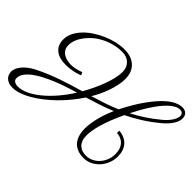

<svg xmlns="http://www.w3.org/2000/svg" viewBox="-168 -1067 1445 1445"><g transform="rotate(45 554.5 -344.5)"><path d="M863.8 -284.7Q870.6 -283.7 882.8 -281.5Q895 -279.3 909.4 -273.9Q923.8 -268.6 938.7 -259Q953.6 -249.5 965.8 -233.4Q978 -217.3 985.6 -193.8Q993.2 -170.4 993.2 -137.7Q993.2 -102.1 980 -67.9Q966.8 -33.7 943.4 -7.1Q919.9 19.5 887.7 35.9Q855.5 52.2 817.9 52.2Q778.8 52.2 750.2 40.3Q721.7 28.3 703.4 6.6Q685.1 -15.1 676.3 -45.7Q667.5 -76.2 667.5 -113.3Q667.5 -152.8 680.7 -215.3Q693.8 -277.8 729.5 -358.9Q673.3 -335.9 618.4 -317.6Q563.5 -299.3 508.8 -283.2Q480 -238.8 444.8 -196Q409.7 -153.3 371.3 -115.7Q333 -78.1 292.5 -46.6Q252 -15.1 212.4 7.8Q172.9 30.8 135.5 43.5Q98.1 56.2 65.9 56.2Q37.1 56.2 19 47.9Q1 39.6 -9.3 27.6Q-19.5 15.6 -23.4 1.5Q-27.3 -12.7 -27.3 -24.4Q-27.3 -39.1 -20.3 -56.9Q-13.2 -74.7 1.5 -93.3Q16.1 -111.8 38.6 -129.6Q61 -147.5 91.3 -163.1Q138.2 -187 184.6 -206.1Q231 -225.1 276.6 -241Q322.3 -256.8 367.2 -270.5Q412.1 -284.2 457 -297.4Q481 -339.4 501.2 -382.6Q521.5 -425.8 536.4 -466.8Q551.3 -507.8 559.8 -545.2Q568.4 -582.5 568.4 -613.3Q568.4 -636.7 560.8 -656.2Q553.2 -675.8 539.3 -689.7Q525.4 -703.6 505.4 -711.4Q485.4 -719.2 460.4 -719.2Q414.6 -719.2 372.8 -708.3Q331.1 -697.3 294.9 -678.7Q258.8 -660.2 229.7 -635.3Q200.7 -610.4 179.9 -582.5Q159.2 -554.7 147.9 -525.6Q136.7 -496.6 136.7 -469.2Q136.7 -441.9 148.2 -424.1Q159.7 -406.2 177.2 -395.8Q194.8 -385.3 215.1 -381.1Q235.4 -377 252.9 -377Q272.9 -377 291.3 -380.4Q309.6 -383.8 323.5 -387.7Q337.4 -391.6 345.9 -395.3Q354.5 -398.9 354.5 -398.9L365.2 -375.5Q362.8 -374 351.3 -369.9Q339.8 -365.7 321.3 -360.8Q302.7 -356 278.1 -352.3Q253.4 -348.6 224.6 -348.6Q194.8 -348.6 168.2 -355.5Q141.6 -362.3 121.8 -377Q102.1 -391.6 90.6 -414.8Q79.1 -438 79.1 -471.2Q79.1 -508.8 96.4 -543.5Q113.8 -578.1 143.1 -608.6Q172.4 -639.2 210.7 -664.1Q249 -689 291.3 -707Q333.5 -725.1 376.7 -734.9Q419.9 -744.6 459 -744.6Q494.6 -744.6 524.2 -734.9Q553.7 -725.1 575.2 -705.8Q596.7 -686.5 608.6 -657.7Q620.6 -628.9 620.6 -590.8Q620.6 -558.6 612.8 -522Q605 -485.4 592.3 -449.2Q579.6 -413.1 563.5 -379.4Q547.4 -345.7 530.3 -318.8Q585 -335 638.2 -352.8Q691.4 -370.6 745.6 -394Q799.8 -499.5 848.6 -567.6Q897.5 -635.7 939.2 -675Q981 -714.4 1015.1 -729.5Q1049.3 -744.6 1074.2 -744.6Q1103 -744.6 1119.1 -729Q1135.3 -713.4 1135.3 -685.5Q1135.3 -653.8 1111.6 -617.9Q1087.9 -582 1047.4 -548.3Q986.8 -498 927.2 -460.4Q867.7 -422.9 807.1 -393.6Q779.3 -334.5 761.2 -287.1Q743.2 -239.7 732.7 -202.1Q722.2 -164.6 717.8 -135.3Q713.4 -106 713.4 -83.5Q713.4 -55.2 721.2 -34.4Q729 -13.7 742.9 0Q756.8 13.7 775.9 20.3Q794.9 26.9 817.9 26.9Q848.1 26.9 875.2 13.9Q902.3 1 922.9 -21.5Q943.4 -43.9 955.3 -74Q967.3 -104 967.3 -138.2Q967.3 -167.5 960.2 -188Q953.1 -208.5 942.1 -221.9Q931.2 -235.4 918 -242.9Q904.8 -250.5 893.3 -254.2Q881.8 -257.8 873.3 -258.5Q864.7 -259.3 862.8 -259.3ZM87.9 21.5Q127.9 21.5 172.9 0Q217.8 -21.5 263.4 -59.3Q309.1 -97.2 353.3 -148.9Q397.5 -200.7 435.5 -261.2L405.3 -252.4Q374 -243.2 334.5 -229.7Q294.9 -216.3 253.9 -199.2Q212.9 -182.1 173.6 -161.9Q134.3 -141.6 103.8 -118.7Q73.2 -95.7 54.7 -70.1Q36.1 -44.4 36.1 -16.6Q36.1 2 50.5 11.7Q64.9 21.5 87.9 21.5ZM825.2 -431.6Q876.5 -458 927.7 -491.5Q979 -524.9 1031.7 -568.4Q1053.2 -585.9 1068.1 -603Q1083 -620.1 1092.3 -635.3Q1101.6 -650.4 1105.7 -663.3Q1109.9 -676.3 1109.9 -686Q1109.9 -700.2 1101.3 -710Q1092.8 -719.7 1074.2 -719.7Q1054.2 -719.7 1033 -708.3Q1011.7 -696.8 989.7 -676.5Q967.8 -656.2 946 -628.7Q924.3 -601.1 903.3 -569.1Q882.3 -537.1 862.5 -502Q842.8 -466.8 825.2 -431.6Z"/></g></svg>

Font: Parisienne
Style: Regular
Weight: 400
Designer: Astigmatic (AOETI)
Foundry: Astigmatic (AOETI)
Version: Version 1.000